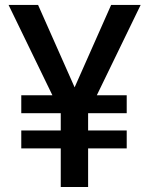

<svg xmlns="http://www.w3.org/2000/svg" viewBox="-20 -747 596 767"><path d="M541.9 -727.3H424L278.1 -398.1L132.1 -727.3H14.2L189.3 -366.5H65V-294.7H222.7V-225.9H65V-154.1H222.7V0H332V-154.1H486.2V-225.9H332V-294.7H486.2V-366.5H366.8Z"/></svg>

Font: RA Harald Medium
Style: Regular
Weight: 500
Designer: Rasmus Andersson
Foundry: rsms
Version: Version 3.000;hotconv 1.0.109;makeotfexe 2.5.65596